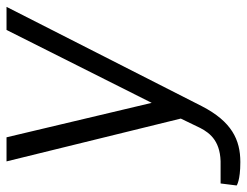

<svg xmlns="http://www.w3.org/2000/svg" viewBox="-122 -468 739 574"><g transform="rotate(-90 247.0 -180.5)"><path d="M50 169C117 169 171 143 217 54L514 -530H445L227 -96L124 -530H52L180 -9L152 49C136 80 110 112 40 110H-14L-20 158C-20 158 -6 169 50 169Z"/></g></svg>

Font: Cheyenne Sans Light
Style: Italic
Weight: 300
Italic angle: -8.13011°
Designer: The Public Sans project authors (U.S. Web Design System), Libre Franklin designed by Pablo Impallari and Rodrigo Fuenzal
Foundry: The Cheyenne Sans Project Authors
Version: Version 2.007